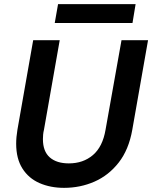

<svg xmlns="http://www.w3.org/2000/svg" viewBox="-20 -894 734 926"><path d="M289 12Q223 12 170.5 -11Q118 -34 88 -81.5Q58 -129 58 -201Q58 -232 64 -268L140 -700H268L192 -268Q189 -256 188 -244.5Q187 -233 187 -223Q187 -164 220 -135Q253 -106 312 -106Q381 -106 428 -146Q475 -186 489 -268L566 -700H694L618 -268Q601 -172 552.5 -110Q504 -48 435.5 -18Q367 12 289 12ZM244 -783 260 -874H634L619 -783Z"/></svg>

Font: DeepMind Sans
Style: Bold Italic
Weight: 700
Italic angle: -10°
Designer: Jonny Pinhorn / Modifications: Colophon Foundry
Foundry: Colophon Foundry
Version: Version 1.002; ttfautohint (v1.8.2)